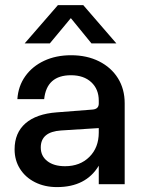

<svg xmlns="http://www.w3.org/2000/svg" viewBox="-20 -732 566 763"><path d="M210 -711.5H311L442.5 -559.5H343.5L261.5 -660L178 -559.5H78ZM475.5 -321.5V0H372.5V-73.5Q321.5 11.5 206.5 11.5Q157.5 11.5 119.2 -7.8Q81 -27 59.5 -61Q38 -95 38 -138.5Q38 -204 81.2 -241.8Q124.5 -279.5 205.5 -285.5L346.5 -296.5Q372.5 -298 372.5 -320.5V-332Q372.5 -377.5 342.8 -405.2Q313 -433 262 -433Q165.5 -433 155.5 -338H49Q52.5 -390 80.5 -429.2Q108.5 -468.5 155.5 -490.5Q202.5 -512.5 262.5 -512.5Q325.5 -512.5 373.8 -488.2Q422 -464 448.8 -421Q475.5 -378 475.5 -321.5ZM142 -146Q142 -112 168 -91.8Q194 -71.5 238.5 -71.5Q298 -71.5 335.2 -108.5Q372.5 -145.5 372.5 -205.5V-223L222.5 -213.5Q142 -208 142 -146Z"/></svg>

Font: Overused Grotesk Medium
Style: Regular
Weight: 525
Version: Version 0.004